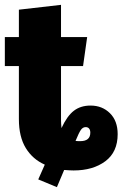

<svg xmlns="http://www.w3.org/2000/svg" viewBox="-21 -686 506 793"><path d="M465 -132Q465 -58 414 -20Q363 18 283 18Q270 18 244 16L214 87L137 55L164 -6Q114 -28 85.5 -74.5Q57 -121 57 -194V-413H-1V-533H57V-646L231 -666V-533H339L322 -413H231V-191Q231 -177 233 -157Q256 -207 284 -228.5Q312 -250 353 -250Q401 -250 433 -218.5Q465 -187 465 -132ZM352 -138Q352 -149 347 -155Q342 -161 333 -161Q321 -161 313 -149.5Q305 -138 291 -104Q297 -103 310 -103Q352 -103 352 -138Z"/></svg>

Font: Fira Sans Condensed ExtraBold
Style: Regular
Weight: 800
Width: 3
Designer: Carrois Corporate & Edenspiekermann AG
Foundry: Carrois Corporate GbR & Edenspiekermann AG
Version: Version 4.203